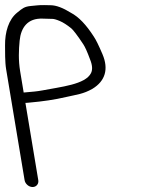

<svg xmlns="http://www.w3.org/2000/svg" viewBox="-56 -707 567 772"><path d="M52.5 -293.6 62.6 -294.5C116.9 -299.4 162 -305.7 212 -317.4C253.8 -327.1 278.4 -328.7 315.7 -349.9C367.3 -381.2 381.5 -429.2 356.2 -488.7C341.3 -523.7 329.8 -547.4 320.8 -560.5C291 -606.7 261.2 -638.9 228.3 -656.1C197.6 -675.1 170.4 -686 146.6 -686C139.4 -686 131.3 -686.2 122.2 -686.5C103.1 -687.2 84 -684.3 68.7 -683C42.2 -680.7 33.8 -673.1 14 -657C-21.8 -629.1 -36.3 -577.1 -35.7 -524.3C-35.5 -504.3 -36.3 -457.9 -31.4 -429L42.9 17.5C45.4 32.5 60 45 75 45C90 45 100.4 32.5 97.9 17.5L46.2 -293.3C48.7 -293.2 48.5 -293.1 52.5 -293.6ZM25 -420.5C17.6 -464.9 19.3 -506.7 23 -543.8C28.2 -596 54.9 -634.5 115.7 -632.1C134.3 -631.4 147.4 -631 155.5 -631C160.4 -631 170.6 -628.5 184.7 -622.4C198 -616.8 213 -607.1 230.3 -593.3C236.7 -588.4 254.8 -565.9 279.4 -528.2C285.9 -518.3 295 -498.4 305.4 -470L305.5 -469.8L305.6 -469.5C315.9 -444.7 316.5 -426.9 310.2 -413.6C288 -367 187.4 -357.9 114.5 -343.5C91 -339.1 73.6 -338.1 50.5 -336L39.2 -335Z"/></svg>

Font: MewTooHand
Style: BdCondLta
Weight: 400
Designer: Mew Too, Robert Jablonski
Version: Version 0.77